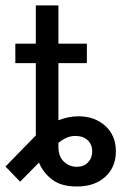

<svg xmlns="http://www.w3.org/2000/svg" viewBox="-49 -676 461 705"><path d="M232.9 8.8Q175.3 8.8 141.8 -17.1Q108.4 -43 94.2 -79.1L24.9 -8.8L-28.8 -64.5L82.5 -178.7V-444.3H7.3V-515.6H82.5V-656.2H165.5V-515.6H270V-444.3H165.5V-234.4Q203.1 -249 239.7 -249Q298.3 -249 337.4 -213.9Q376.5 -178.7 376.5 -120.1Q376.5 -62.5 337.6 -26.9Q298.8 8.8 232.9 8.8ZM165.5 -150.9V-136.7Q165.5 -101.1 185.8 -82.3Q206.1 -63.5 232.9 -63.5Q258.3 -63.5 273.9 -79.6Q289.6 -95.7 289.6 -120.1Q289.6 -142.6 276.6 -157.5Q263.7 -172.4 241.7 -175.8Q218.3 -179.2 199.5 -171.9Q180.7 -164.6 165.5 -150.9Z"/></svg>

Font: Inter Display
Style: Regular
Weight: 400
Designer: Rasmus Andersson
Foundry: rsms
Version: Version 4.001;git-9221beed3